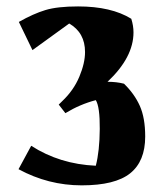

<svg xmlns="http://www.w3.org/2000/svg" viewBox="-20 -552 498 592"><path d="M242.2 -391.6Q242.2 -451.2 193.4 -479.5L80.1 -397.5L38.1 -484.4Q83 -509.8 120.1 -521Q157.2 -532.2 220.7 -532.2Q323.2 -532.2 384.8 -494.1Q391.6 -472.7 391.6 -452.1Q391.6 -375 311.5 -299.8Q339.8 -299.8 362.3 -293.9Q394.5 -262.7 411.1 -225.6Q427.7 -188.5 427.7 -130.9Q427.7 -54.7 381.3 -17.6Q335 19.5 231.9 19.5Q128.9 19.5 37.1 -30.3L76.2 -102.5Q164.1 -45.9 275.4 -41Q287.1 -85.9 287.6 -154.3Q288.1 -222.7 275.4 -243.2Q226.6 -230.5 181.6 -203.1L161.1 -229.5L171.9 -240.2Q207 -273.4 224.6 -315.4Q242.2 -357.4 242.2 -391.6Z"/></svg>

Font: Ravi Prakash
Style: Regular
Weight: 400
Designer: Appaji Ambarisha Darbha
Version: Version 1.0.4; ttfautohint (v1.2.42-39fb)